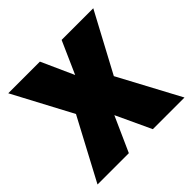

<svg xmlns="http://www.w3.org/2000/svg" viewBox="-144 -692 832 832"><g transform="rotate(-45 271.5 -276.5)"><path d="M155 -282 11 -553H205L272 -404L338 -553H532L387 -282L538 0H344L269 -161L197 0H5Z"/></g></svg>

Font: Noto Sans Oriya Cond Blk
Style: Regular
Weight: 900
Width: 3
Designer: Amélie Bonet and Sol Matas
Foundry: Google LLC
Version: Version 2.006; ttfautohint (v1.8.4.7-5d5b)